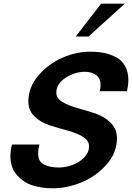

<svg xmlns="http://www.w3.org/2000/svg" viewBox="-20 -1020 725 1054"><path d="M684.6 -581.1C684.6 -610.4 678.7 -635.6 667 -656.7C655.3 -677.9 639.2 -694 618.7 -705.1C598.1 -716.1 576.2 -724.1 552.7 -729C529.3 -733.9 503.3 -736.3 474.6 -736.3C424.5 -736.3 373.9 -725.3 322.8 -703.1C271.6 -681 227.7 -648.4 190.9 -605.5C154.1 -562.5 135.7 -515 135.7 -462.9C135.7 -429.7 147.1 -402.2 169.9 -380.4C192.7 -358.6 220.5 -342.4 253.4 -332C286.3 -321.6 319 -312 351.6 -303.2C384.1 -294.4 411.8 -283.2 434.6 -269.5C457.4 -255.9 468.8 -238.3 468.8 -216.8C468.8 -193.4 459.3 -172.4 440.4 -153.8C421.5 -135.3 399.7 -121.7 375 -113.3C350.3 -104.8 326.5 -100.6 303.7 -100.6C269.9 -100.6 242.4 -106 221.2 -116.7C200 -127.4 189.5 -148.1 189.5 -178.7C189.5 -192.4 191.7 -208.3 196.3 -226.6H45.9C40 -205.7 37.1 -183.9 37.1 -161.1C37.1 -120.1 49.2 -85.9 73.2 -58.6C97.3 -31.2 126.1 -12.4 159.7 -2C193.2 8.5 229.8 13.7 269.5 13.7C321 13.7 373.2 2.9 426.3 -18.6C479.3 -40 525.2 -72.4 564 -115.7C602.7 -159 622.1 -207.4 622.1 -260.7C622.1 -294.6 610.7 -322.9 587.9 -345.7C565.1 -368.5 537.4 -385.4 504.9 -396.5C472.3 -407.6 439.6 -417.5 406.7 -426.3C373.9 -435.1 346 -446.3 323.2 -460C300.5 -473.6 289.1 -490.6 289.1 -510.7C289.1 -543.9 306.3 -571.5 340.8 -593.3C375.3 -615.1 410.2 -626 445.3 -626C470.7 -626 491.5 -620 507.8 -607.9C524.1 -595.9 532.2 -577.8 532.2 -553.7C532.2 -543.9 530.6 -532.6 527.3 -519.5H676.8C682 -541.7 684.6 -562.2 684.6 -581.1ZM665 -1000H535.2L395.5 -819.3H465.8Z"/></svg>

Font: FreeUniversal
Style: BoldItalic
Weight: 700
Italic angle: -11°
Version: Version 1.001